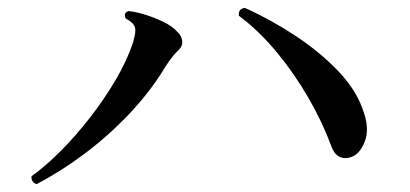

<svg xmlns="http://www.w3.org/2000/svg" viewBox="-20 -559 1040 487"><path d="M73 -92Q66 -94 62.5 -99.5Q59 -105 60 -112Q95 -137 133.5 -175.5Q172 -214 208.5 -261Q245 -308 273.5 -356.5Q302 -405 317 -450Q326 -479 322 -490.5Q318 -502 299 -512Q292 -526 306 -531Q325 -529 349 -521.5Q373 -514 395.5 -503Q418 -492 431 -477Q440 -469 442 -456Q444 -443 434 -433Q426 -426 418 -416Q410 -406 399 -389Q363 -329 310.5 -273Q258 -217 197 -171Q136 -125 73 -92ZM872 -161Q856 -155 842 -161Q828 -167 820 -189Q798 -249 762.5 -310.5Q727 -372 682 -426.5Q637 -481 586 -519Q584 -537 601 -539Q666 -510 729 -468.5Q792 -427 839.5 -377Q887 -327 904 -270Q917 -230 905 -199.5Q893 -169 872 -161Z"/></svg>

Font: Zen Old Mincho SemiBold
Style: Regular
Weight: 600
Version: Version 1.500